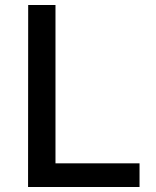

<svg xmlns="http://www.w3.org/2000/svg" viewBox="-20 -743 618 763"><path d="M91.5 0 92 -723H200.5V-94H534.5V0Z"/></svg>

Font: Public Sans Thin Medium
Style: Regular
Weight: 500
Version: Version 2.001